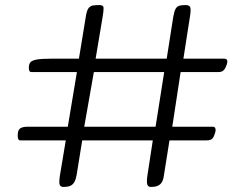

<svg xmlns="http://www.w3.org/2000/svg" viewBox="-20 -722 969 759"><path d="M231 17Q218 17 215.5 6.5Q213 -4 217 -29L240 -167H61Q55 -167 52.5 -171.5Q50 -176 50 -186Q50 -199 53.5 -206.5Q57 -214 65.5 -217.5Q74 -221 87 -221H248L284 -437H105Q99 -437 96.5 -441Q94 -445 94 -455Q94 -468 100 -475.5Q106 -483 124.5 -486.5Q143 -490 181 -490H292L320 -661Q324 -683 331 -691Q338 -699 348.5 -700.5Q359 -702 373 -702Q389 -702 389.5 -691Q390 -680 385 -651L358 -490H639L665 -656Q669 -678 674.5 -687.5Q680 -697 689.5 -699.5Q699 -702 713 -702Q730 -702 732.5 -692Q735 -682 731 -657L705 -490H866Q876 -490 878 -483.5Q880 -477 876 -466Q872 -454 867 -447.5Q862 -441 856 -439Q850 -437 841 -437H694L661 -221H821Q830 -221 831.5 -213.5Q833 -206 832 -203Q828 -188 824 -180.5Q820 -173 813.5 -170Q807 -167 796 -167H650L628 -29Q626 -12 620 -2Q614 8 603.5 12.5Q593 17 576 17Q565 17 562 6.5Q559 -4 563 -30L584 -167H305L283 -31Q280 -13 274 -2.5Q268 8 258 12.5Q248 17 231 17ZM313 -221H595L629 -437H351Z"/></svg>

Font: Fredoka SemiExpanded Light
Style: Regular
Weight: 300
Width: 6
Designer: Ben Nathan
Foundry: Milena B. Brandão, Ben Nathan
Version: Version 2.001